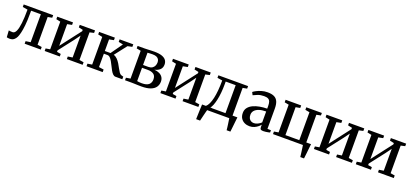

<svg xmlns="http://www.w3.org/2000/svg" viewBox="33 -1596 6029 2822"><g transform="rotate(20 3048.0 -185.0)"><path d="M58 7Q43.5 7 32 5Q20.5 3 13 0.5L6.5 -104Q17 -101.5 33.5 -100Q50 -98.5 67 -98.5Q99.5 -98.5 120 -142.2Q140.5 -186 150.5 -272Q160.5 -358 160.5 -485L82 -498V-537.5H543V-497.5L476 -484.5V-51L544.5 -40V0H292.5V-40L368 -51V-488H215.5V-437.5Q215.5 -331.5 207.5 -257.2Q199.5 -183 187.8 -135.5Q176 -88 164 -63Q149 -31.5 124.2 -12.2Q99.5 7 58 7Z M605.5 0V-40L673.5 -51V-483.5L607 -498V-537.5H853V-498L780.5 -483.5V-144.5L843.5 -227L1024.5 -462.5V-483.5L958.5 -498V-537.5H1197.5V-498L1131.5 -483V-51L1199.5 -40V0H952.5V-40L1024.5 -51V-393.5L958 -302.5L780.5 -73.5V-50.5L842 -40V0Z M1260 0V-40L1330 -51V-483.5L1261.5 -498V-537.5H1508V-498L1436.5 -483.5V-302.5H1525L1653.5 -483.5L1582.5 -498V-537.5H1796V-498L1725 -483L1578.5 -294.5Q1611.5 -284.5 1637 -258.5Q1662.5 -232.5 1682.5 -199.5Q1702.5 -166.5 1719.2 -134.2Q1736 -102 1752.2 -78.8Q1768.5 -55.5 1786.5 -50L1820 -40.5V0H1712.5Q1690 0 1671 -18.8Q1652 -37.5 1635.5 -67.2Q1619 -97 1603 -130Q1587 -163 1570.2 -192.8Q1553.5 -222.5 1534.5 -241.2Q1515.5 -260 1492.5 -260H1436.5V-51L1513 -40V0Z M2118.5 4Q2094.5 4 2065.5 3Q2036.5 2 2010 1Q1983.5 0 1966 0H1862V-39.5L1930.5 -50.5V-485.5L1863.5 -498.5V-537.5H1972.5Q1990 -537.5 2015.5 -538.8Q2041 -540 2069.2 -541.2Q2097.5 -542.5 2123 -542.5Q2199 -542.5 2244.2 -526.5Q2289.5 -510.5 2309.8 -481.8Q2330 -453 2330 -415Q2330 -364 2298.5 -334.2Q2267 -304.5 2215.5 -293Q2262 -289.5 2295.5 -273Q2329 -256.5 2347.2 -228.2Q2365.5 -200 2365.5 -160Q2365.5 -112.5 2340.5 -75.5Q2315.5 -38.5 2261.2 -17.2Q2207 4 2118.5 4ZM2110 -42.5Q2184 -42.5 2217.5 -72.2Q2251 -102 2251 -153Q2251 -209.5 2216.8 -233.5Q2182.5 -257.5 2128.5 -257.5H2034.5V-49.5Q2042 -47.5 2054 -46Q2066 -44.5 2080.5 -43.5Q2095 -42.5 2110 -42.5ZM2034.5 -301.5H2116.5Q2153.5 -301.5 2176.8 -316.8Q2200 -332 2211.2 -356.5Q2222.5 -381 2222.5 -409.5Q2222.5 -434.5 2212 -454.2Q2201.5 -474 2177.5 -485.2Q2153.5 -496.5 2113 -496.5Q2092.5 -496.5 2072.2 -495.5Q2052 -494.5 2034.5 -493Z M2415.5 0V-40L2483.5 -51V-483.5L2417 -498V-537.5H2663V-498L2590.5 -483.5V-144.5L2653.5 -227L2834.5 -462.5V-483.5L2768.5 -498V-537.5H3007.5V-498L2941.5 -483V-51L3009.5 -40V0H2762.5V-40L2834.5 -51V-393.5L2768 -302.5L2590.5 -73.5V-50.5L2652 -40V0Z M3089 0V-48L3105.5 -49.5Q3131 -70.5 3149.8 -110Q3168.5 -149.5 3181 -205Q3193.5 -260.5 3199.8 -331.2Q3206 -402 3206 -485.5L3127 -498V-537.5H3591.5V-498L3525 -485.5V0ZM3176.5 -50.5H3415.5V-488H3259.5V-443Q3259.5 -374 3253.2 -311.5Q3247 -249 3235.5 -197Q3224 -145 3209 -107.2Q3194 -69.5 3176.5 -50.5ZM3040 180Q3041 145.5 3042.2 107Q3043.5 68.5 3045 27.8Q3046.5 -13 3048.5 -52.5H3203.5L3148 -4.5Q3143.5 10.5 3137 35.8Q3130.5 61 3123.5 89.2Q3116.5 117.5 3110.8 142Q3105 166.5 3101.5 180ZM3517 180Q3515 159.5 3512 135Q3509 110.5 3505.5 85.5Q3502 60.5 3498.5 38Q3495 15.5 3493 -1L3454.5 -52H3601Q3599 -32 3596.5 -8.8Q3594 14.5 3591.2 40Q3588.5 65.5 3585.8 90.5Q3583 115.5 3580.5 138.5Q3578 161.5 3575.5 180Z M3810.5 10Q3768.5 10 3732.8 -6.8Q3697 -23.5 3675 -57.2Q3653 -91 3653 -142Q3653 -191 3680.2 -225.2Q3707.5 -259.5 3753 -280.8Q3798.5 -302 3854.8 -312Q3911 -322 3969 -322.5V-363.5Q3969 -404.5 3960.2 -430Q3951.5 -455.5 3928.8 -467.8Q3906 -480 3864.5 -480Q3809.5 -480 3767.2 -463.8Q3725 -447.5 3699.5 -434L3677.5 -477Q3690.5 -488.5 3722.5 -505.8Q3754.5 -523 3799 -536.8Q3843.5 -550.5 3894.5 -550.5Q3960 -550.5 3999.5 -530.5Q4039 -510.5 4056.5 -468.5Q4074 -426.5 4074 -360.5V-44.5L4129 -43V-7Q4118 -4 4100.8 -0.5Q4083.5 3 4064 5.5Q4044.5 8 4026.5 8Q3999.5 8 3987 -0.2Q3974.5 -8.5 3974.5 -36.5V-73.5Q3963.5 -59 3940.5 -39.2Q3917.5 -19.5 3884.5 -4.8Q3851.5 10 3810.5 10ZM3856 -55Q3884 -55 3914.8 -69.8Q3945.5 -84.5 3969 -107V-278Q3903.5 -278 3858.2 -262.2Q3813 -246.5 3790 -219Q3767 -191.5 3767 -155Q3767 -121.5 3778.8 -99.2Q3790.5 -77 3810.8 -66Q3831 -55 3856 -55Z M4669 180Q4667 159.5 4663.8 135.2Q4660.5 111 4657.2 86Q4654 61 4650.8 38.8Q4647.5 16.5 4645 0H4177V-40L4245.5 -51.5V-485L4178.5 -498V-537.5H4422V-498L4353.5 -485V-48.5H4570.5V-485L4502 -498V-537.5H4745.5V-498L4678.5 -485V-52H4753Q4751 -32 4748.2 -8.8Q4745.5 14.5 4743 40Q4740.5 65.5 4737.8 90.5Q4735 115.5 4732.2 138.5Q4729.5 161.5 4727.5 180Z M4817 0V-40L4885 -51V-483.5L4818.5 -498V-537.5H5064.5V-498L4992 -483.5V-144.5L5055 -227L5236 -462.5V-483.5L5170 -498V-537.5H5409V-498L5343 -483V-51L5411 -40V0H5164V-40L5236 -51V-393.5L5169.5 -302.5L4992 -73.5V-50.5L5053.5 -40V0Z M5472 0V-40L5540 -51V-483.5L5473.5 -498V-537.5H5719.5V-498L5647 -483.5V-144.5L5710 -227L5891 -462.5V-483.5L5825 -498V-537.5H6064V-498L5998 -483V-51L6066 -40V0H5819V-40L5891 -51V-393.5L5824.5 -302.5L5647 -73.5V-50.5L5708.5 -40V0Z"/></g></svg>

Font: Merriweather 60pt Medium
Style: Regular
Weight: 500
Version: Version 2.100